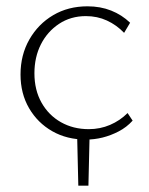

<svg xmlns="http://www.w3.org/2000/svg" viewBox="-20 -436 471 608"><path d="M228 152 224 -19H264L260 152ZM252 6Q192 6 145.5 -20.5Q99 -47 72 -93.5Q45 -140 45 -200Q45 -262 73 -311Q101 -360 148.5 -388Q196 -416 257 -416Q298 -416 332 -402.5Q366 -389 392 -364L373 -332Q349 -357 318.5 -371Q288 -385 252 -385Q204 -385 167 -360.5Q130 -336 109.5 -295.5Q89 -255 89 -204Q89 -151 111.5 -111Q134 -71 173 -49Q212 -27 261 -27Q297 -27 328.5 -40.5Q360 -54 384 -78L400 -54Q381 -33 356 -20Q331 -7 305 -0.5Q279 6 252 6Z"/></svg>

Font: Ysabeau Office ExtraLight
Style: Regular
Weight: 250
Designer: Christian Thalmann (Catharsis Fonts)
Version: Version 2.001;gftools[0.9.30]; featfreeze: tnum,lnum,ss02